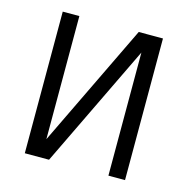

<svg xmlns="http://www.w3.org/2000/svg" viewBox="-83 -600 667 681"><g transform="rotate(15 250.0 -260.0)"><path d="M66 0V-520H127V-68L345 -520H434V0H373V-452L155 0Z"/></g></svg>

Font: Iosevka SS04 Light
Style: Regular
Weight: 300
Monospace: yes
Designer: Belleve Invis
Foundry: Belleve Invis
Version: Version 19.0.0; ttfautohint (v1.8.4)